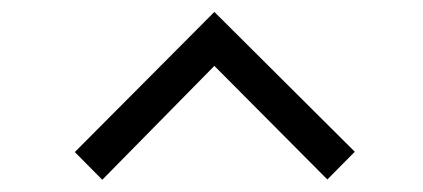

<svg xmlns="http://www.w3.org/2000/svg" viewBox="-20 -756 710 322"><path d="M105.5 -501 339.5 -736 575 -501.5 529 -455 339.5 -645.5 151.5 -454.5Z"/></svg>

Font: Manrope ExtraLight
Style: Regular
Weight: 400
Version: Version 4.504